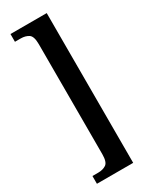

<svg xmlns="http://www.w3.org/2000/svg" viewBox="-228 -809 780 986"><g transform="rotate(-30 162.5 -316.0)"><path d="M30 128V82H64Q92 82 111 69.5Q130 57 130 10V-642Q130 -689 111 -701.5Q92 -714 64 -714H30V-760H245V128Z"/></g></svg>

Font: Noto Serif Thai ExtraCondensed SemiBold
Style: Regular
Weight: 600
Width: 2
Designer: Monotype Design Team
Foundry: Monotype Imaging Inc.
Version: Version 2.001; ttfautohint (v1.8.4.7-5d5b)